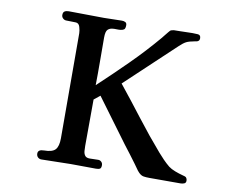

<svg xmlns="http://www.w3.org/2000/svg" viewBox="-81 -858 1163 967"><g transform="rotate(10 500.0 -374.5)"><path d="M927 -16Q927 -5 918 -1.5Q909 2 900 2H740Q724 2 711 0Q698 -2 686 -14Q677 -23 670 -34Q663 -45 655 -55Q639 -77 623 -98Q607 -119 590 -141L426 -363L395 -338Q395 -279 394.5 -219.5Q394 -160 394 -101Q394 -89 395 -75Q396 -61 403 -51.5Q410 -42 427 -42Q435 -42 449 -42.5Q463 -43 471 -43Q480 -43 487 -36.5Q494 -30 494 -19Q494 -5 487.5 -1Q481 3 467 3Q435 3 402.5 2.5Q370 2 338 2Q303 2 263 3.5Q223 5 188 5Q178 5 170.5 -2Q163 -9 163 -21Q163 -42 194 -42Q236 -42 251.5 -59Q267 -76 267 -117Q267 -248 266.5 -385.5Q266 -523 266 -654Q266 -667 260.5 -686Q255 -705 238 -705Q228 -705 214 -705.5Q200 -706 190 -706Q181 -706 173.5 -713Q166 -720 166 -730Q166 -744 174 -749Q182 -754 195 -754Q240 -754 285 -753Q330 -752 375 -752Q398 -752 421 -753Q444 -754 467 -754Q477 -754 484.5 -750Q492 -746 492 -735Q492 -718 485.5 -713Q479 -708 467 -707Q459 -706 447.5 -706.5Q436 -707 428 -706Q413 -705 403 -695.5Q393 -686 393 -654Q393 -598 393.5 -533Q394 -468 393 -411Q468 -481 541 -553.5Q614 -626 680 -704Q684 -709 691.5 -718.5Q699 -728 706.5 -737Q714 -746 717 -748Q719 -749 723 -750Q727 -751 733 -752Q743 -752 764 -752.5Q785 -753 804 -753.5Q823 -754 828 -754Q839 -754 854.5 -753Q870 -752 870 -735Q870 -724 863 -720Q859 -717 854.5 -716.5Q850 -716 846 -715Q818 -710 804 -703Q790 -696 769 -676L520 -442Q582 -365 642.5 -286Q703 -207 768 -132Q782 -116 797 -100.5Q812 -85 829 -71Q842 -61 863 -53Q884 -45 901.5 -40.5Q919 -36 920 -34Q927 -27 927 -16Z"/></g></svg>

Font: Kaisei Tokumin ExtraBold
Style: Regular
Weight: 800
Designer: Font-Kai, 金井和夫
Foundry: KAZUO KANAI
Version: Version 5.003